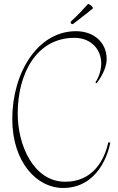

<svg xmlns="http://www.w3.org/2000/svg" viewBox="-20 -890 587 954"><path d="M518 -183C499 -95 442 13 304 13C147 13 68 -168 68 -325C68 -526 162 -702 350 -702C433 -702 483 -644 483 -575C483 -538 469 -502 454 -481L460 -476C476 -497 510 -547 510 -597C510 -674 452 -735 357 -735C167 -735 41 -528 41 -299C41 -84 163 44 293 44C466 44 518 -126 528 -181ZM346 -773C377 -798 412 -823 440 -847C441 -848 442 -848 442 -849C442 -857 425 -870 418 -870C417 -870 417 -870 416 -869C396 -847 366 -813 334 -785C332 -783 331 -781 331 -778C332 -774 335 -770 339 -770C341 -770 344 -771 346 -773Z"/></svg>

Font: Stalemate
Style: Regular
Weight: 400
Designer: Astigmatic (AOETI)
Foundry: Astigmatic (AOETI)
Version: Version 001.000